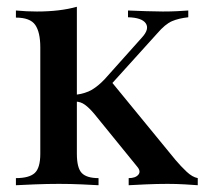

<svg xmlns="http://www.w3.org/2000/svg" viewBox="-20 -547 612 567"><path d="M536 -516V-496Q508 -493 488 -484.5Q468 -476 444 -448L312 -302L498 -75Q514 -56 531 -40Q548 -24 564 -21V0Q552 -1 526.5 -2.5Q501 -4 475 -4Q443 -4 410 -2.5Q377 -1 360 0V-21Q380 -21 388.5 -31Q397 -41 385 -55L259 -210Q244 -228 231 -237.5Q218 -247 203 -247V-267Q233 -271 251.5 -282Q270 -293 289 -313L399 -436Q422 -461 410.5 -478Q399 -495 358 -496V-516Q384 -515 411.5 -514Q439 -513 461 -513Q485 -513 503.5 -514Q522 -515 536 -516ZM207 -527V-93Q207 -51 221.5 -36Q236 -21 271 -21V0Q255 -1 221.5 -2.5Q188 -4 154 -4Q119 -4 82 -2.5Q45 -1 27 0V-21Q66 -21 82.5 -36Q99 -51 99 -93V-407Q99 -452 84 -473.5Q69 -495 27 -495V-516Q59 -513 89 -513Q123 -513 152.5 -516.5Q182 -520 207 -527Z"/></svg>

Font: Playfair Display Medium
Style: Regular
Weight: 500
Designer: Claus Eggers Sørensen
Foundry: Claus Eggers Sørensen
Version: Version 1.203